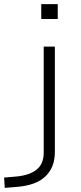

<svg xmlns="http://www.w3.org/2000/svg" viewBox="-101 -718 395 931"><path d="M99 -626V-698H179V-626ZM-78 193 -81 143 -22 138Q42 132 76.5 104.5Q111 77 111 21V-492H165V19Q165 58 153 87.5Q141 117 118 138.5Q95 160 61.5 172Q28 184 -16 188Z"/></svg>

Font: Nunito Sans 7pt Expanded ExtraLight
Style: Regular
Weight: 250
Width: 7
Designer: Vernon Adams
Foundry: Vernon Adams
Version: Version 3.101;gftools[0.9.27]